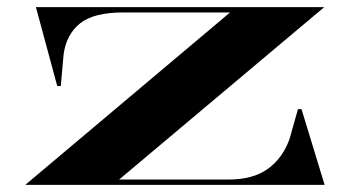

<svg xmlns="http://www.w3.org/2000/svg" viewBox="-20 -520 1002 540"><path d="M51 0 627 -485H327Q244 -485 205.5 -454.5Q167 -424 159 -368L151 -278H141L81 -500H892L315 -15H622Q691 -15 732.5 -44.5Q774 -74 794 -128L818 -213H828L893 0Z"/></svg>

Font: Kalnia Expanded
Style: Regular
Weight: 400
Width: 7
Designer: Frida Medrano
Foundry: Frida Medrano
Version: Version 1.105